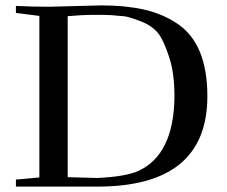

<svg xmlns="http://www.w3.org/2000/svg" viewBox="-20 -692 842 712"><path d="M390 -636Q401 -635 418.5 -633.5Q436 -632 438 -632Q455 -631 502 -613Q544 -597 568 -567Q588 -540 608 -478Q627 -420 627 -334Q625 -119 493 -58Q446 -37 341 -32L231 -35V-632Q289 -637 323 -637Q371 -637 390 -636ZM356 -672 162 -667Q100 -667 39 -670V-644L126 -633V-34L39 -26V0H341Q749 0 749 -335Q749 -532 635 -606Q580 -642 512 -657Q444 -672 356 -672Z"/></svg>

Font: Rufina
Style: Regular
Weight: 400
Designer: Martin Sommaruga
Foundry: Martin Sommaruga
Version: Version